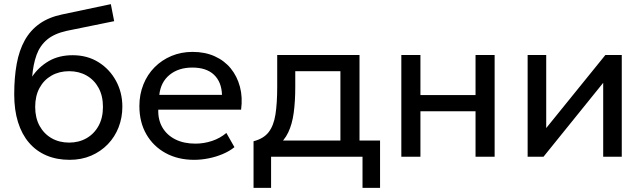

<svg xmlns="http://www.w3.org/2000/svg" viewBox="-20 -755 3095 925"><path d="M315.5 15Q253.5 15 204 -6Q154.5 -27 119.8 -67.5Q85 -108 66.8 -166.5Q48.5 -225 48.5 -300Q48.5 -382 60.5 -447.5Q72.5 -513 99.5 -561.2Q126.5 -609.5 170.8 -640.8Q215 -672 279.5 -685.5L514 -735L530 -653L302 -606.5Q241 -593 206.5 -563.8Q172 -534.5 156 -490Q140 -445.5 135 -386Q166.5 -432.5 215.2 -460.8Q264 -489 330 -489Q401 -489 454.8 -455.2Q508.5 -421.5 539 -365.2Q569.5 -309 569.5 -241Q569.5 -188.5 551.5 -142Q533.5 -95.5 499.5 -60.2Q465.5 -25 419 -5Q372.5 15 315.5 15ZM313 -68Q360 -68 397 -89.2Q434 -110.5 455 -149Q476 -187.5 476 -240Q476 -293 455 -331.5Q434 -370 397.2 -391Q360.5 -412 313 -412Q265.5 -412 228.5 -391Q191.5 -370 170.5 -331.5Q149.5 -293 149.5 -240Q149.5 -187.5 170.5 -149Q191.5 -110.5 228.5 -89.2Q265.5 -68 313 -68Z M915.5 15Q837.5 15 778 -17.5Q718.5 -50 685 -108.2Q651.5 -166.5 651.5 -244Q651.5 -300 670.8 -348Q690 -396 724.8 -431Q759.5 -466 806.2 -485.5Q853 -505 908 -505Q967.5 -505 1014.2 -484Q1061 -463 1091.8 -425.2Q1122.5 -387.5 1136 -336.8Q1149.5 -286 1141.5 -226.5H742.5Q741 -177.5 762.5 -140.8Q784 -104 824.8 -83.5Q865.5 -63 921.5 -63Q962.5 -63 1001.5 -76Q1040.5 -89 1070.5 -114.5L1109.5 -46Q1085.5 -26.5 1052.8 -12.8Q1020 1 984.5 8Q949 15 915.5 15ZM747.5 -298H1049.5Q1047.5 -360 1011 -394.8Q974.5 -429.5 906.5 -429.5Q840.5 -429.5 797.5 -394.8Q754.5 -360 747.5 -298Z M1620 0V-412H1402.5V-336.5Q1402.5 -266 1395 -211.2Q1387.5 -156.5 1368.5 -116.8Q1349.5 -77 1315.2 -51.5Q1281 -26 1227.5 -14L1201.5 -74.5Q1250 -87 1274.2 -118.2Q1298.5 -149.5 1307 -203.2Q1315.5 -257 1315.5 -336.5V-490H1712V0ZM1201.5 150V-74.5L1264 -68L1278 -78H1811V150H1726.5V0H1286V150Z M1913.5 0V-490H2005.5V-297H2271V-490H2363V0H2271V-219H2005.5V0Z M2522 0V-490H2611.5V-138L2896.5 -490H2975.5V0H2886V-356L2598.5 0Z"/></svg>

Font: Geologica Cursive Light
Style: Regular
Weight: 300
Designer: Sindre Bremnes, Frode Helland
Foundry: Monokrom Skriftforlag AS
Version: Version 1.010;gftools[0.9.28]